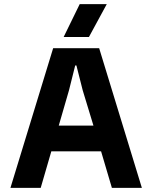

<svg xmlns="http://www.w3.org/2000/svg" viewBox="-20 -915 742 935"><path d="M462.9 -680.2 670.9 0H524.9L472.2 -178.2H230L178.2 0H30.8L238.8 -680.2ZM266.1 -303.2H435.1L382.8 -475.1L352.1 -596.2H346.2L315.9 -475.1ZM290 -734.9 368.2 -895H500L413.1 -734.9Z"/></svg>

Font: TASA Orbiter Text
Style: Bold
Weight: 700
Designer: Weizhong Zhang
Version: Version 1.000;Glyphs 3.1.2 (3151)